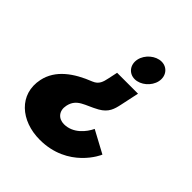

<svg xmlns="http://www.w3.org/2000/svg" viewBox="-213 -656 1072 1072"><g transform="rotate(45 323.0 -120.0)"><path d="M342.8 -427C332.6 -379 363.1 -339 409.1 -339C455.1 -339 502.6 -379 512.8 -427C523 -475 492.5 -515 446.5 -515C400.5 -515 353 -475 342.8 -427ZM579.7 86 447.8 15C427.7 58 379.9 118 307.9 118C262.9 118 234.1 84 244.3 36C259.4 -35 317.1 -38 386.4 -77C437.5 -106 447.2 -142 456.5 -186L479.7 -295H314.7L302.8 -239C295.8 -206 288.8 -178 251.6 -163C146.9 -122 61.2 -62 40.3 36C10.4 177 123.5 275 273.5 275C496.5 275 578.7 91 579.7 86Z"/></g></svg>

Font: Hussar Nova
Style: 76
Weight: 700
Foundry: Cannot Into Space Fonts
Version: Version 0.99